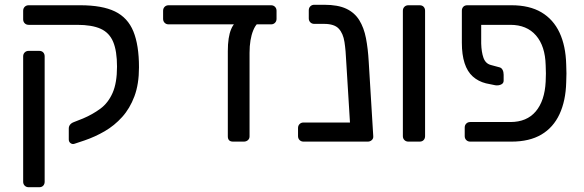

<svg xmlns="http://www.w3.org/2000/svg" viewBox="-20 -593 2446 804"><path d="M100 191Q90 191 83.5 184.5Q77 178 77 168V-357Q77 -367 83.5 -373.5Q90 -380 100 -380H144Q155 -380 161 -373.5Q167 -367 167 -357V168Q167 178 161 184.5Q155 191 144 191ZM292 9Q283 12 275.5 6.5Q268 1 268 -9V-55Q268 -64 273.5 -71Q279 -78 290 -82L328 -97Q368 -114 400.5 -138Q433 -162 451.5 -204Q470 -246 470 -314Q470 -379 454 -417.5Q438 -456 401.5 -472.5Q365 -489 303 -489H100Q90 -489 83.5 -495.5Q77 -502 77 -512V-548Q77 -558 83.5 -564.5Q90 -571 100 -571H316Q408 -571 461.5 -545Q515 -519 538.5 -461.5Q562 -404 562 -311Q562 -241 543 -190Q524 -139 491.5 -103Q459 -67 418.5 -43.5Q378 -20 334 -5Z M956 0Q934 0 934 -22V-379Q934 -438 948 -471Q962 -504 983 -504H1081Q1056 -504 1040.5 -466Q1025 -428 1025 -372V-22Q1025 -12 1018 -6Q1011 0 1001 0ZM686 -491Q676 -491 669.5 -497.5Q663 -504 663 -514V-548Q663 -558 669.5 -564.5Q676 -571 686 -571H1115Q1125 -571 1131.5 -564.5Q1138 -558 1138 -548V-514Q1138 -504 1131.5 -497.5Q1125 -491 1115 -491Z M1251 0Q1241 0 1234.5 -6.5Q1228 -13 1228 -23V-57Q1228 -67 1234.5 -73.5Q1241 -80 1251 -80H1533V-19Q1533 -9 1526.5 -4.5Q1520 0 1510 0ZM1472 0Q1462 0 1456.5 -6.5Q1451 -13 1449 -23L1430 -332Q1428 -381 1422.5 -417Q1417 -453 1398.5 -473Q1380 -493 1337 -493H1296Q1286 -493 1279.5 -499.5Q1273 -506 1273 -516V-550Q1273 -560 1279.5 -566.5Q1286 -573 1296 -573H1338Q1395 -573 1430 -556.5Q1465 -540 1484.5 -508.5Q1504 -477 1512.5 -433Q1521 -389 1524 -335L1543 -23Q1544 -13 1537 -6.5Q1530 0 1520 0Z M1690 0Q1680 0 1673.5 -6.5Q1667 -13 1667 -23V-548Q1667 -558 1673.5 -564.5Q1680 -571 1690 -571H1737Q1748 -571 1754 -564.5Q1760 -558 1760 -548V-23Q1760 -13 1754 -6.5Q1748 0 1737 0Z M1995 -489V-411Q1996 -375 2004.5 -351Q2013 -327 2035 -321L2072 -311Q2080 -309 2084.5 -300.5Q2089 -292 2089 -280V-255Q2089 -244 2078 -239Q2067 -234 2054 -236L2015 -244Q1983 -252 1960 -272.5Q1937 -293 1925.5 -328.5Q1914 -364 1914 -414V-548Q1914 -558 1920 -564.5Q1926 -571 1937 -571H2122Q2197 -571 2247 -541.5Q2297 -512 2323 -456.5Q2349 -401 2351 -323Q2352 -308 2352 -285.5Q2352 -263 2351 -248Q2349 -171 2323 -115Q2297 -59 2247 -29.5Q2197 0 2122 0H1949Q1939 0 1932.5 -6.5Q1926 -13 1926 -23V-59Q1926 -69 1932.5 -75.5Q1939 -82 1949 -82H2117Q2186 -82 2223.5 -126.5Q2261 -171 2265 -251Q2266 -266 2266 -285.5Q2266 -305 2265 -320Q2263 -400 2224.5 -444.5Q2186 -489 2117 -489Z"/></svg>

Font: RubikRegular
Style: Regular
Weight: 400
Designer: Hubert and Fischer
Foundry: Hubert and Fischer
Version: Version 2.300;gftools[0.9.30]